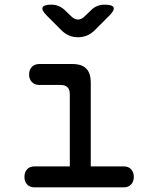

<svg xmlns="http://www.w3.org/2000/svg" viewBox="-20 -805 640 825"><path d="M512 -90Q532 -90 543.5 -77.5Q555 -65 555 -45Q555 -25 543.5 -12.5Q532 0 512 0H128Q108 0 96.5 -12.5Q85 -25 85 -45Q85 -65 96.5 -77.5Q108 -90 128 -90H280V-400Q280 -420 270 -430Q260 -440 240 -440H149Q129 -440 117 -452.5Q105 -465 105 -485Q105 -505 117 -517.5Q129 -530 149 -530H290Q331 -530 350.5 -510.5Q370 -491 370 -450V-90ZM201 -785Q218 -785 232 -779Q246 -773 258 -762L286 -735Q300 -721 315 -721Q330 -721 344 -735L371 -761Q383 -773 397.5 -779Q412 -785 429 -785Q463 -785 468 -773Q473 -761 449 -737L387 -675Q372 -660 354 -652.5Q336 -645 315 -645Q294 -645 276.5 -652.5Q259 -660 244 -675L181 -738Q158 -761 163 -773Q168 -785 201 -785Z"/></svg>

Font: Maple Mono NF CN
Style: Regular
Weight: 400
Monospace: yes
Designer: subframe7536
Version: Version 7.000